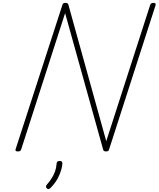

<svg xmlns="http://www.w3.org/2000/svg" viewBox="-20 -1035 1099 1330"><path d="M103 14Q83 14 88 -1L412 -1000Q414 -1008 418 -1011.5Q422 -1015 432 -1015Q441 -1015 445.5 -1013Q450 -1011 453 -1005L716 -57L1020 -1000Q1023 -1008 1027.5 -1011.5Q1032 -1015 1043 -1015Q1062 -1015 1058 -1000L736 -1Q734 7 729.5 10.5Q725 14 716 14Q707 14 702 11.5Q697 9 695 3L431 -944L127 -1Q124 7 119.5 10.5Q115 14 103 14ZM305 270Q299 264 298.5 258.5Q298 253 303 246Q323 223 337.5 200.5Q352 178 361 153.5Q370 129 372 99Q373 88 378.5 84Q384 80 393 80Q403 80 407.5 84Q412 88 412 96Q412 111 405 138.5Q398 166 380.5 199.5Q363 233 330 267Q325 272 318 274.5Q311 277 305 270Z"/></svg>

Font: Playwrite BE VLG Thin
Style: Regular
Weight: 250
Designer: Veronika Burian, José Scaglione
Foundry: TypeTogether
Version: Version 1.002